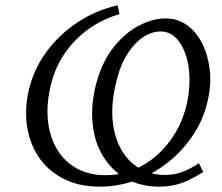

<svg xmlns="http://www.w3.org/2000/svg" viewBox="-20 -691 832 720"><path d="M354 9Q280 9 223.5 -18Q167 -45 131 -94Q95 -143 83 -208.5Q71 -274 87 -349Q105 -429 153 -495Q201 -561 270.5 -607Q340 -653 421 -671L428 -638Q360 -618 306.5 -578Q253 -538 217.5 -483Q182 -428 168 -361Q153 -292 160.5 -232.5Q168 -173 195.5 -128.5Q223 -84 268.5 -59Q314 -34 375 -34Q448 -34 511 -68.5Q574 -103 618.5 -164Q663 -225 681 -303Q692 -354 690.5 -402Q689 -450 675.5 -488.5Q662 -527 638.5 -550Q615 -573 582 -573Q546 -573 511.5 -548Q477 -523 451 -477Q425 -431 412 -367Q395 -287 404 -225Q413 -163 440.5 -120.5Q468 -78 509 -56.5Q550 -35 598 -35Q625 -35 647 -41Q669 -47 688.5 -57Q708 -67 726 -79L742 -46Q714 -28 687.5 -15.5Q661 -3 634 3Q607 9 576 9Q525 9 481 -8Q437 -25 404 -57.5Q371 -90 351 -134.5Q331 -179 326.5 -235Q322 -291 335 -354Q355 -444 398 -503Q441 -562 495.5 -592Q550 -622 601 -622Q646 -622 681 -597Q716 -572 738 -528.5Q760 -485 766.5 -430Q773 -375 759 -314Q744 -245 705 -186Q666 -127 611 -83Q556 -39 489.5 -15Q423 9 354 9Z"/></svg>

Font: Ysabeau Infant
Style: Italic
Weight: 400
Italic angle: -12°
Designer: Christian Thalmann (Catharsis Fonts)
Version: Version 2.001;gftools[0.9.30]; featfreeze: ss01,ss02,lnum